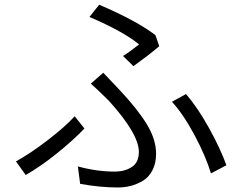

<svg xmlns="http://www.w3.org/2000/svg" viewBox="-20 -786 1040 827"><path d="M554.7 -501 509.8 -544.9Q537.1 -561.5 579.1 -594.7Q509.8 -651.4 365.2 -712.9L407.2 -765.6Q567.4 -697.3 649.4 -634.8L666 -586.9Q621.1 -548.8 554.7 -501ZM325.2 5.9 315.4 -69.3Q395.5 -46.9 475.6 -46.9Q516.6 -46.9 547.4 -66.4Q578.1 -85.9 578.1 -131.8Q578.1 -209 449.2 -351.6Q398.4 -402.3 371.1 -425.8L424.8 -472.7Q473.6 -421.9 496.1 -397.5Q572.3 -316.4 612.3 -251Q652.3 -185.5 652.3 -124Q652.3 -82 636.2 -51.8Q620.1 -21.5 593.8 -6.3Q567.4 8.8 541.5 15.1Q515.6 21.5 487.3 21.5Q411.1 21.5 325.2 5.9ZM955.1 -74.2 888.7 -39.1Q866.2 -113.3 818.4 -203.1Q770.5 -293 720.7 -347.7L781.2 -380.9Q831.1 -323.2 880.4 -234.4Q929.7 -145.5 955.1 -74.2ZM301.8 -285.2 343.8 -232.4Q295.9 -182.6 226.6 -126.5Q157.2 -70.3 90.8 -32.2L48.8 -90.8Q109.4 -124 184.6 -181.6Q259.8 -239.3 301.8 -285.2Z"/></svg>

Font: Gen Shin Gothic Monospace Normal
Style: Regular
Weight: 350
Designer: [Source Han Sans]
Ryoko NISHIZUKA  (kana & ideographs); Paul D. Hunt (Latin, Greek & Cyrillic); Wenlong ZHANG  (bopomofo
Version: Version 1.002.20150607